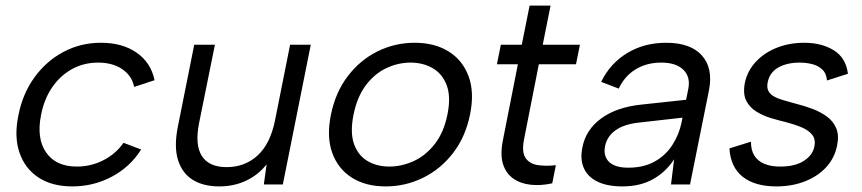

<svg xmlns="http://www.w3.org/2000/svg" viewBox="-20 -660 3083 687"><path d="M239 7Q166 7 117.5 -25Q69 -57 49.5 -114.5Q30 -172 46 -248Q61 -325 103.5 -383.5Q146 -442 207.5 -474.5Q269 -507 341 -507Q418 -507 469 -471.5Q520 -436 533 -373L460 -349Q452 -389 417.5 -412.5Q383 -436 331 -436Q280 -436 238 -413Q196 -390 167 -348Q138 -306 127 -249Q110 -165 145 -114.5Q180 -64 255 -64Q306 -64 350.5 -87Q395 -110 422 -149L485 -125Q446 -63 380.5 -28Q315 7 239 7Z M992 0H924L934 -72Q904 -34 860.5 -13.5Q817 7 765 7Q707 7 669 -17Q631 -41 616.5 -89Q602 -137 617 -210L675 -500H749L692 -218Q677 -141 702.5 -101.5Q728 -62 791 -62Q856 -62 901.5 -103.5Q947 -145 964 -229L1018 -500H1092Z M1360 7Q1289 7 1239.5 -24Q1190 -55 1169 -112.5Q1148 -170 1164 -249Q1180 -329 1224 -387Q1268 -445 1330.5 -476Q1393 -507 1464 -507Q1535 -507 1585 -476Q1635 -445 1656.5 -387.5Q1678 -330 1662 -251Q1646 -171 1601.5 -113Q1557 -55 1494 -24Q1431 7 1360 7ZM1373 -64Q1417 -64 1460 -83.5Q1503 -103 1535.5 -144.5Q1568 -186 1581 -250Q1594 -315 1578 -356Q1562 -397 1527.5 -416.5Q1493 -436 1449 -436Q1405 -436 1363 -416.5Q1321 -397 1289.5 -355.5Q1258 -314 1245 -250Q1232 -185 1247 -144Q1262 -103 1295.5 -83.5Q1329 -64 1373 -64Z M1847 -500 1875 -640H1950L1922 -500H2055L2041 -430H1908L1855 -161Q1846 -115 1861 -94Q1876 -73 1906 -69Q1936 -65 1969 -69L1956 -4Q1915 5 1878.5 1Q1842 -3 1816 -21.5Q1790 -40 1779.5 -74Q1769 -108 1780 -161L1833 -430H1758L1772 -500Z M2381 0 2392 -90Q2362 -44 2316 -18.5Q2270 7 2207 7Q2153 7 2118 -10Q2083 -27 2069 -58.5Q2055 -90 2064 -133Q2076 -196 2131.5 -236.5Q2187 -277 2277 -286L2435 -303L2443 -343Q2451 -385 2425 -410.5Q2399 -436 2346 -436Q2294 -436 2254.5 -412Q2215 -388 2194 -343L2131 -367Q2163 -433 2224 -470Q2285 -507 2363 -507Q2451 -507 2491.5 -461.5Q2532 -416 2517 -338L2449 0ZM2422 -239 2263 -221Q2212 -215 2182 -193.5Q2152 -172 2145 -137Q2138 -102 2159 -81Q2180 -60 2228 -60Q2283 -60 2322.5 -82Q2362 -104 2386 -141.5Q2410 -179 2419 -223Z M2667 -153Q2667 -123 2679 -103.5Q2691 -84 2714.5 -74Q2738 -64 2772 -64Q2825 -64 2856.5 -84.5Q2888 -105 2894 -136Q2899 -162 2886 -178Q2873 -194 2848 -204.5Q2823 -215 2792 -223Q2767 -229 2738.5 -237.5Q2710 -246 2686 -261Q2662 -276 2650 -300Q2638 -324 2645 -363Q2654 -406 2684 -438.5Q2714 -471 2759 -489Q2804 -507 2858 -507Q2920 -507 2963.5 -480Q3007 -453 3014 -396L2939 -372Q2937 -398 2921.5 -412Q2906 -426 2884.5 -431Q2863 -436 2841 -436Q2796 -436 2765 -418.5Q2734 -401 2727 -366Q2723 -347 2729.5 -334.5Q2736 -322 2751 -314Q2766 -306 2786.5 -300.5Q2807 -295 2831 -288Q2859 -281 2887 -270.5Q2915 -260 2938 -243.5Q2961 -227 2972 -201.5Q2983 -176 2975 -138Q2966 -94 2936 -61.5Q2906 -29 2860 -11Q2814 7 2758 7Q2681 7 2637.5 -27.5Q2594 -62 2590 -129Z"/></svg>

Font: Albert Sans
Style: Italic
Weight: 400
Italic angle: -11.25°
Designer: Andreas Rasmussen
Foundry: a.Foundry
Version: Version 1.025